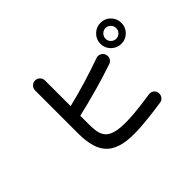

<svg xmlns="http://www.w3.org/2000/svg" viewBox="-134 -1010 1268 1268"><g transform="rotate(-45 500.0 -376.5)"><path d="M767.6 -45.9Q636.7 -26.4 548.3 -21.5Q460 -16.6 402.8 -29.3Q345.7 -42 309.6 -73.2Q271.5 -107.4 256.3 -161.6Q241.2 -215.8 241.2 -280.3V-686.5Q241.2 -706.1 254.9 -719.7Q268.6 -733.4 288.1 -733.4Q306.6 -733.4 320.3 -719.7Q334 -706.1 334 -686.5V-447.3Q419.9 -467.8 511.2 -495.6Q602.5 -523.4 678.7 -550.8Q696.3 -557.6 713.9 -549.8Q731.4 -542 738.3 -524.4Q745.1 -505.9 737.8 -488.3Q730.5 -470.7 711.9 -463.9Q623 -433.6 525.4 -406.2Q427.7 -378.9 334 -357.4V-280.3Q334 -219.7 343.3 -191.4Q352.5 -163.1 372.1 -146.5Q396.5 -126 441.9 -118.2Q487.3 -110.4 563.5 -114.7Q639.6 -119.1 753.9 -136.7Q773.4 -139.6 788.6 -128.9Q803.7 -118.2 806.6 -97.7Q808.6 -79.1 797.9 -64Q787.1 -48.8 767.6 -45.9ZM862.3 -501Q822.3 -501 793 -529.8Q763.7 -558.6 763.7 -598.6Q763.7 -639.6 793 -668.5Q822.3 -697.3 862.3 -697.3Q903.3 -697.3 931.6 -668.5Q960 -639.6 960 -598.6Q960 -558.6 931.6 -529.8Q903.3 -501 862.3 -501ZM862.3 -548.8Q881.8 -548.8 896.5 -563.5Q911.1 -578.1 911.1 -598.6Q911.1 -619.1 896.5 -634.3Q881.8 -649.4 862.3 -649.4Q840.8 -649.4 826.2 -634.3Q811.5 -619.1 811.5 -598.6Q811.5 -578.1 826.2 -563.5Q840.8 -548.8 862.3 -548.8Z"/></g></svg>

Font: KTXP_ComRound
Style: Medium
Weight: 500
Version: Version 1.01;May 16, 2022;FontCreator 13.0.0.2683 64-bit